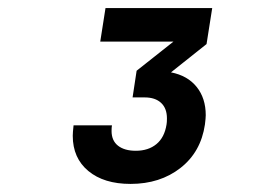

<svg xmlns="http://www.w3.org/2000/svg" viewBox="-20 -850 640 475"><path d="M505 -830 491 -741 403 -671Q444 -663 466.5 -635Q489 -607 489 -565Q489 -558 487 -542Q477 -474 426.5 -434.5Q376 -395 303 -395Q237 -395 198.5 -427Q160 -459 160 -514Q160 -522 162 -540H257Q256 -535 256 -526Q256 -502 272 -489.5Q288 -477 316 -477Q347 -477 367 -493.5Q387 -510 392 -542Q393 -547 393 -557Q393 -582 378.5 -595.5Q364 -609 338 -609H308L318 -675L409 -747H228L241 -830Z"/></svg>

Font: JetBrains Mono Extra Bold
Style: Italic
Weight: 800
Italic angle: -9°
Monospace: yes
Designer: Philipp Nurullin, Konstantin Bulenkov
Foundry: JetBrains
Version: 2.002